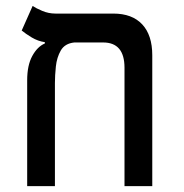

<svg xmlns="http://www.w3.org/2000/svg" viewBox="-20 -632 626 652"><path d="M497.1 -444.3V0H402.8V-401.9Q402.8 -487.8 330.1 -487.8H232.4Q200.2 -484.4 186.5 -460.7Q172.9 -437 169.7 -406.2Q166.5 -375.5 166.5 -350.1V0H72.3V-359.4Q72.3 -410.2 89.6 -441.9Q106.9 -473.6 132.3 -484.4V-488.8Q108.9 -492.2 88.1 -504.6Q67.4 -517.1 53.7 -528.3L90.8 -611.8Q102.1 -604 123.5 -595Q145 -585.9 168.5 -585.9H364.7Q428.7 -585.9 462.9 -549.3Q497.1 -512.7 497.1 -444.3Z"/></svg>

Font: CaskaydiaMono NF
Style: Regular
Weight: 400
Designer: Aaron Bell
Foundry: Saja Typeworks
Version: Version 2111.001; ttfautohint (v1.8.4);Nerd Fonts 3.1.1